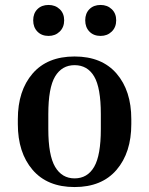

<svg xmlns="http://www.w3.org/2000/svg" viewBox="-20 -745 602 775"><path d="M510 -264V-244Q510 -129 450.5 -59.5Q391 10 281 10Q171 10 111.5 -59.5Q52 -129 52 -244V-264Q52 -379 111.5 -448Q171 -517 281 -517Q391 -517 450.5 -448Q510 -379 510 -264ZM387 -284Q387 -391 360 -436.5Q333 -482 281 -482Q230 -482 202.5 -436.5Q175 -391 175 -284V-224Q175 -118 202.5 -71.5Q230 -25 281 -25Q333 -25 360 -71.5Q387 -118 387 -224ZM176 -600Q148 -600 131 -617.5Q114 -635 114 -663Q114 -691 131 -708Q148 -725 176 -725Q203 -725 221 -708Q239 -691 239 -663Q239 -635 221 -617.5Q203 -600 176 -600ZM386 -600Q358 -600 341 -617.5Q324 -635 324 -663Q324 -691 341 -708Q358 -725 386 -725Q413 -725 431 -708Q449 -691 449 -663Q449 -635 431 -617.5Q413 -600 386 -600Z"/></svg>

Font: Inria Serif
Style: Bold
Weight: 700
Designer: Black Foundry Team
Foundry: Black Foundry
Version: Version 1.000; ttfautohint (v1.8.3)